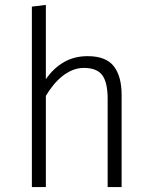

<svg xmlns="http://www.w3.org/2000/svg" viewBox="-20 -763 621 783"><path d="M167 0H110V-736L167 -743V-440Q198 -485 240.5 -509.5Q283 -534 337 -534Q412 -534 444 -493Q476 -452 476 -375V0H419V-359Q419 -427 397 -456.5Q375 -486 322 -486Q297 -486 274.5 -476.5Q252 -467 232.5 -451Q213 -435 196.5 -414.5Q180 -394 167 -372Z"/></svg>

Font: Jldddboxgfspflltxgxzjzlszac
Style: Regular
Weight: 300
Designer: Carrois Corporate & Edenspiekermann
Foundry: Carrois Corporate GbR & Edenspiekermann AG
Version: Version 2.001